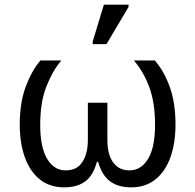

<svg xmlns="http://www.w3.org/2000/svg" viewBox="-20 -796 839 826"><path d="M256 10Q194 10 151.5 -24Q109 -58 87 -119Q65 -180 65 -260Q65 -355 91 -424Q117 -493 154 -536H244Q207 -493 180 -425Q153 -357 153 -259Q153 -162 183 -112.5Q213 -63 262 -63Q312 -63 335 -100Q358 -137 358 -193V-354H442V-193Q442 -131 467 -97Q492 -63 537 -63Q587 -63 617 -112.5Q647 -162 647 -259Q647 -354 622.5 -420.5Q598 -487 556 -536H646Q686 -490 710.5 -421.5Q735 -353 735 -260Q735 -180 713 -119Q691 -58 648.5 -24Q606 10 544 10Q489 10 454 -15.5Q419 -41 402 -100H397Q381 -41 346.5 -15.5Q312 10 256 10ZM379 -606V-618L427 -776H533V-766L438 -606Z"/></svg>

Font: Noto Sans
Style: Regular
Weight: 400
Designer: Monotype Design Team
Foundry: Monotype Imaging Inc.
Version: Version 2.007